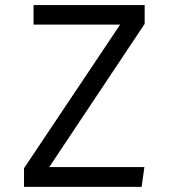

<svg xmlns="http://www.w3.org/2000/svg" viewBox="-20 -726 655 746"><path d="M171.3 -76.9H541L530.3 0H73.3V-72.3L446.7 -630.3H110.3V-706.2H542.1V-633.3Z"/></svg>

Font: FiraCode Nerd Font
Style: Regular
Weight: 400
Designer: Carrois Corporate, Edenspiekermann AG, Nikita Prokopov
Foundry: Carrois Corporate, Edenspiekermann AG, Nikita Prokopov
Version: Version 6.002;Nerd Fonts 2.2.2